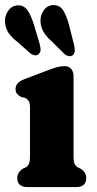

<svg xmlns="http://www.w3.org/2000/svg" viewBox="-36 -758 392 778"><path d="M262 -450V-126Q262 -103 266.5 -93.8Q271 -84.5 279 -80L289.5 -75Q313.5 -60 313.5 -37Q313.5 0 272.5 0H75Q34 0 34 -37Q34 -60 57.5 -75L68.5 -80Q76.5 -84.5 81 -93.8Q85.5 -103 85.5 -126V-321.5Q85.5 -342 80 -349.5Q74.5 -357 65.5 -361.5L50.5 -364.5Q40 -370 33.5 -377.5Q27 -385 27 -397.5Q27 -423.5 62.5 -437L159.5 -474Q181 -482 195.5 -486Q210 -490 226.5 -490Q242.5 -490 252.2 -479Q262 -468 262 -450ZM244.7 -653 264.1 -576Q266.9 -563 266.9 -552.8Q266.9 -542.5 259.6 -535Q252.8 -529 243.2 -530.5Q233.7 -532 225.6 -539L173.8 -590Q150.3 -611 139.8 -629.8Q129.2 -648.5 128 -673Q127.6 -697.5 141.8 -717Q156 -736.5 179.5 -737.5Q207 -738 221.2 -714.2Q235.3 -690.5 244.7 -653ZM101.7 -657 124.4 -581Q128 -568.5 128.4 -558Q128.8 -547.5 121.9 -540Q115.9 -533 106.2 -534Q96.4 -535 87.9 -541L34.1 -588.5Q9.8 -607.5 -1.8 -625.2Q-13.3 -643 -15.8 -667Q-17.4 -692 -4.2 -712.5Q9 -733 32 -736Q59.6 -739 75.2 -716.5Q90.8 -694 101.7 -657Z"/></svg>

Font: Fraunces 9pt SuperSoft
Style: Bold
Weight: 700
Version: Version 1.000;[b76b70a41]